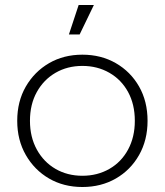

<svg xmlns="http://www.w3.org/2000/svg" viewBox="-20 -745 660 769"><path d="M310 4Q235 4 176.5 -30Q118 -64 83.5 -124Q49 -184 49 -261Q49 -339 83.5 -398.5Q118 -458 176.5 -492Q235 -526 310 -526Q385 -526 444 -492Q503 -458 537 -398.5Q571 -339 571 -261Q571 -184 537 -124Q503 -64 444 -30Q385 4 310 4ZM310 -41Q370 -41 418 -68.5Q466 -96 493 -146Q520 -196 520 -261Q520 -327 493 -376.5Q466 -426 418 -453.5Q370 -481 310 -481Q250 -481 202.5 -453.5Q155 -426 127.5 -376.5Q100 -327 100 -261Q100 -196 127.5 -146Q155 -96 202.5 -68.5Q250 -41 310 -41ZM256 -607 295 -725H356L299 -607Z"/></svg>

Font: Montserrat Z Light
Style: Regular
Weight: 300
Designer: Julieta Ulanovsky
Foundry: Julieta Ulanovsky
Version: Version 8.000